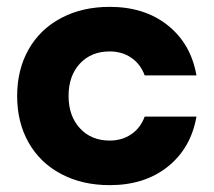

<svg xmlns="http://www.w3.org/2000/svg" viewBox="-20 -530 623 560"><path d="M300 10Q220 10 158.5 -22.5Q97 -55 63.5 -114Q30 -173 30 -250Q30 -327 63.5 -386Q97 -445 158.5 -477.5Q220 -510 300 -510Q402 -510 469.5 -456Q537 -402 553 -310H402Q390 -343 363 -361.5Q336 -380 300 -380Q246 -380 213 -344.5Q180 -309 180 -250Q180 -192 213 -156Q246 -120 300 -120Q336 -120 363 -138.5Q390 -157 402 -190H553Q537 -98 469.5 -44Q402 10 300 10Z"/></svg>

Font: Goli Bold
Style: Regular
Weight: 700
Designer: jaikishan Patel
Foundry: MagicType
Version: Version 1.000